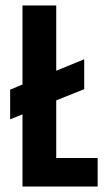

<svg xmlns="http://www.w3.org/2000/svg" viewBox="-20 -680 381 700"><path d="M62 0V-263L17 -245V-353L62 -372V-660H185V-422L287 -464V-355L185 -314V-104H336V0Z"/></svg>

Font: Bricolage Grotesque 48pt Condensed SemiBold
Style: Regular
Weight: 600
Width: 3
Designer: Mathieu Triay
Foundry: Atelier Triay
Version: Version 1.000; ttfautohint (v1.8.4.7-5d5b);gftools[0.9.32]